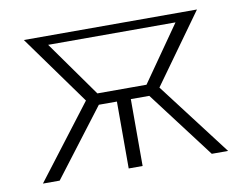

<svg xmlns="http://www.w3.org/2000/svg" viewBox="-63 -605 883 690"><g transform="rotate(-10 379.0 -260.0)"><path d="M41 0 245.1 -267.1 63 -520H694.8L513.2 -267.1L716.8 0H657.2L472.2 -244.1H404.8V0H354V-244.1H288.1L102.1 0ZM290 -285.2H469.2L610.8 -487.8H146Z"/></g></svg>

Font: Rawline Light
Style: Regular
Weight: 300
Designer: Matt McInerney, Pablo Impallari, Rodrigo Fuenzalida
Foundry: Matt McInerney, Pablo Impallari, Rodrigo Fuenzalida
Version: Version 4.020;PS 004.020;hotconv 1.0.88;makeotf.lib2.5.64775